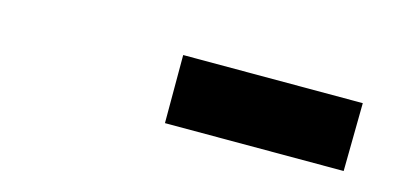

<svg xmlns="http://www.w3.org/2000/svg" viewBox="-29 -863 659 316"><g transform="rotate(15 300.0 -705.0)"><path d="M256 -647V-763H562L560.5 -647Z"/></g></svg>

Font: Spline Sans Mono
Style: Regular
Weight: 400
Monospace: yes
Designer: Eben Sorkin, Mirko Velimirovic
Foundry: Sorkin Type
Version: Version 1.004